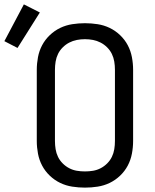

<svg xmlns="http://www.w3.org/2000/svg" viewBox="-88 -849 708 877"><path d="M300 8Q271 8 242 3.5Q213 -1 187 -13.5Q161 -26 139.5 -46.5Q118 -67 104.5 -92.5Q91 -118 85.5 -147Q80 -176 80 -205V-530Q80 -559 85.5 -588Q91 -617 104.5 -642.5Q118 -668 139.5 -688.5Q161 -709 187 -721.5Q213 -734 242 -738.5Q271 -743 300 -743Q329 -743 358 -738.5Q387 -734 413 -721.5Q439 -709 460.5 -688.5Q482 -668 495.5 -642.5Q509 -617 514.5 -588Q520 -559 520 -530V-205Q520 -176 514.5 -147Q509 -118 495.5 -92.5Q482 -67 460.5 -46.5Q439 -26 413 -13.5Q387 -1 358 3.5Q329 8 300 8ZM300 -66Q319 -66 337 -69Q355 -72 371.5 -80.5Q388 -89 401.5 -102.5Q415 -116 423 -132.5Q431 -149 434 -167.5Q437 -186 437 -205V-530Q437 -549 434 -567.5Q431 -586 423 -602.5Q415 -619 401.5 -632.5Q388 -646 371.5 -654.5Q355 -663 337 -666.5Q319 -670 300 -670Q281 -670 263 -666.5Q245 -663 228.5 -654.5Q212 -646 198.5 -632.5Q185 -619 177 -602.5Q169 -586 166 -567.5Q163 -549 163 -530V-205Q163 -186 166 -167.5Q169 -149 177 -132.5Q185 -116 198.5 -102.5Q212 -89 228.5 -80.5Q245 -72 263 -69Q281 -66 300 -66ZM-8 -630 -68 -661 21 -829 94 -792Z"/></svg>

Font: Iosevka SS04 Extended
Style: Regular
Weight: 400
Width: 7
Monospace: yes
Designer: Belleve Invis
Foundry: Belleve Invis
Version: Version 19.0.0; ttfautohint (v1.8.4)